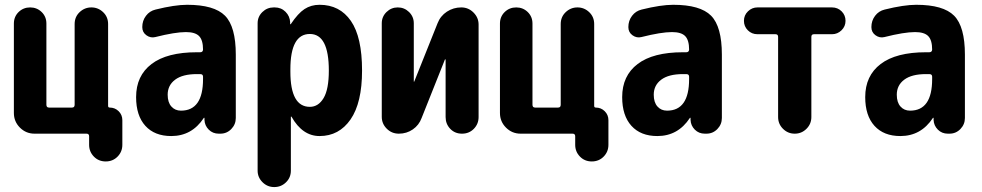

<svg xmlns="http://www.w3.org/2000/svg" viewBox="-20 -550 4040 790"><path d="M431.6 -107.4Q453.1 -107.4 468.3 -92.3Q483.4 -77.1 483.4 -55.7V45.9Q483.4 74.2 463.9 94.2Q444.3 114.3 415 114.3Q385.7 114.3 366.2 94.2Q346.7 74.2 346.7 45.9V10.7Q346.7 0 335.9 0H122.1Q86.9 0 62 -24.9Q37.1 -49.8 37.1 -85V-453.1Q37.1 -481.4 56.6 -500.5Q76.2 -519.5 104 -519.5Q131.8 -519.5 151.4 -500.5Q170.9 -481.4 170.9 -453.1V-119.1Q170.9 -107.4 181.6 -107.4H276.4Q287.1 -107.4 287.1 -119.1V-451.2Q287.1 -480.5 307.6 -500Q328.1 -519.5 356 -519.5Q383.8 -519.5 404.3 -500Q424.8 -480.5 424.8 -451.2V-114.3Q424.8 -107.4 431.6 -107.4Z M815.4 -224.6V-234.4Q815.4 -245.1 803.7 -245.1H790Q731.4 -245.1 700.7 -222.2Q669.9 -199.2 669.9 -160.2Q669.9 -128.9 685.1 -111.8Q700.2 -94.7 724.6 -94.7Q815.4 -94.7 815.4 -224.6ZM750 -530.3Q861.3 -530.3 905.8 -485.4Q950.2 -440.4 950.2 -325.2V-64.5Q950.2 -38.1 931.6 -19Q913.1 0 886.7 0H879.9Q855.5 0 838.9 -16.6Q822.3 -33.2 821.3 -56.6V-64.5Q821.3 -65.4 820.3 -65.4Q818.4 -65.4 818.4 -64.5Q769.5 9.8 684.6 9.8Q616.2 9.8 578.1 -32.2Q540 -74.2 540 -150.4Q540 -238.3 603.5 -286.6Q667 -335 790 -335H803.7Q814.5 -335 815.4 -345.7Q815.4 -384.8 799.3 -401.4Q783.2 -418 745.1 -418Q700.2 -418 619.1 -397.5Q599.6 -392.6 582.5 -404.8Q565.4 -417 565.4 -438.5Q565.4 -464.8 580.6 -484.9Q595.7 -504.9 620.1 -510.7Q699.2 -530.3 750 -530.3Z M1254.9 -110.4Q1290 -110.4 1311.5 -146.5Q1333 -182.6 1333 -259.8Q1333 -410.2 1254.9 -410.2Q1174.8 -410.2 1174.8 -264.6V-254.9Q1174.8 -110.4 1254.9 -110.4ZM1294.9 -530.3Q1377.9 -530.3 1423.8 -463.9Q1469.7 -397.5 1469.7 -259.8Q1469.7 -127 1422.4 -58.6Q1375 9.8 1294.9 9.8Q1224.6 9.8 1179.7 -69.3Q1179.7 -70.3 1177.7 -70.3Q1176.8 -70.3 1176.8 -69.3V152.3Q1176.8 180.7 1156.7 200.2Q1136.7 219.7 1108.4 219.7Q1080.1 219.7 1060.1 199.7Q1040 179.7 1040 152.3V-454.1Q1040 -481.4 1059.6 -500.5Q1079.1 -519.5 1106.4 -519.5H1110.4Q1136.7 -519.5 1154.8 -501.5Q1172.9 -483.4 1173.8 -458V-451.2Q1173.8 -450.2 1174.8 -450.2Q1176.8 -450.2 1176.8 -451.2Q1206.1 -495.1 1232.9 -512.7Q1259.8 -530.3 1294.9 -530.3Z M1877.9 -519.5Q1907.2 -519.5 1928.2 -498.5Q1949.2 -477.5 1949.2 -449.2V-68.4Q1949.2 -40 1929.7 -20Q1910.2 0 1880.9 0Q1851.6 0 1832.5 -20Q1813.5 -40 1813.5 -68.4V-304.7Q1813.5 -305.7 1812 -305.7Q1810.5 -305.7 1810.5 -304.7L1714.8 -64.5Q1704.1 -35.2 1678.7 -17.6Q1653.3 0 1621.1 0Q1591.8 0 1571.3 -20.5Q1550.8 -41 1550.8 -69.3V-454.1Q1550.8 -481.4 1570.3 -500.5Q1589.8 -519.5 1616.7 -519.5Q1643.6 -519.5 1663.1 -500.5Q1682.6 -481.4 1682.6 -454.1V-214.8Q1682.6 -213.9 1683.6 -213.9Q1684.6 -213.9 1684.6 -214.8L1780.3 -454.1Q1792 -484.4 1818.8 -502Q1845.7 -519.5 1877.9 -519.5Z M2431.6 -107.4Q2453.1 -107.4 2468.3 -92.3Q2483.4 -77.1 2483.4 -55.7V45.9Q2483.4 74.2 2463.9 94.2Q2444.3 114.3 2415 114.3Q2385.7 114.3 2366.2 94.2Q2346.7 74.2 2346.7 45.9V10.7Q2346.7 0 2335.9 0H2122.1Q2086.9 0 2062 -24.9Q2037.1 -49.8 2037.1 -85V-453.1Q2037.1 -481.4 2056.6 -500.5Q2076.2 -519.5 2104 -519.5Q2131.8 -519.5 2151.4 -500.5Q2170.9 -481.4 2170.9 -453.1V-119.1Q2170.9 -107.4 2181.6 -107.4H2276.4Q2287.1 -107.4 2287.1 -119.1V-451.2Q2287.1 -480.5 2307.6 -500Q2328.1 -519.5 2356 -519.5Q2383.8 -519.5 2404.3 -500Q2424.8 -480.5 2424.8 -451.2V-114.3Q2424.8 -107.4 2431.6 -107.4Z M2815.4 -224.6V-234.4Q2815.4 -245.1 2803.7 -245.1H2790Q2731.4 -245.1 2700.7 -222.2Q2669.9 -199.2 2669.9 -160.2Q2669.9 -128.9 2685.1 -111.8Q2700.2 -94.7 2724.6 -94.7Q2815.4 -94.7 2815.4 -224.6ZM2750 -530.3Q2861.3 -530.3 2905.8 -485.4Q2950.2 -440.4 2950.2 -325.2V-64.5Q2950.2 -38.1 2931.6 -19Q2913.1 0 2886.7 0H2879.9Q2855.5 0 2838.9 -16.6Q2822.3 -33.2 2821.3 -56.6V-64.5Q2821.3 -65.4 2820.3 -65.4Q2818.4 -65.4 2818.4 -64.5Q2769.5 9.8 2684.6 9.8Q2616.2 9.8 2578.1 -32.2Q2540 -74.2 2540 -150.4Q2540 -238.3 2603.5 -286.6Q2667 -335 2790 -335H2803.7Q2814.5 -335 2815.4 -345.7Q2815.4 -384.8 2799.3 -401.4Q2783.2 -418 2745.1 -418Q2700.2 -418 2619.1 -397.5Q2599.6 -392.6 2582.5 -404.8Q2565.4 -417 2565.4 -438.5Q2565.4 -464.8 2580.6 -484.9Q2595.7 -504.9 2620.1 -510.7Q2699.2 -530.3 2750 -530.3Z M3403.3 -519.5Q3426.8 -519.5 3442.9 -503.4Q3459 -487.3 3459 -464.4Q3459 -441.4 3442.4 -425.3Q3425.8 -409.2 3403.3 -409.2H3329.1Q3318.4 -409.2 3318.4 -398.4V-68.4Q3318.4 -40 3298.3 -20Q3278.3 0 3250 0Q3221.7 0 3201.7 -20Q3181.6 -40 3181.6 -68.4V-398.4Q3181.6 -409.2 3170.9 -409.2H3096.7Q3073.2 -409.2 3057.1 -425.3Q3041 -441.4 3041 -464.4Q3041 -487.3 3057.6 -503.4Q3074.2 -519.5 3096.7 -519.5Z M3815.4 -224.6V-234.4Q3815.4 -245.1 3803.7 -245.1H3790Q3731.4 -245.1 3700.7 -222.2Q3669.9 -199.2 3669.9 -160.2Q3669.9 -128.9 3685.1 -111.8Q3700.2 -94.7 3724.6 -94.7Q3815.4 -94.7 3815.4 -224.6ZM3750 -530.3Q3861.3 -530.3 3905.8 -485.4Q3950.2 -440.4 3950.2 -325.2V-64.5Q3950.2 -38.1 3931.6 -19Q3913.1 0 3886.7 0H3879.9Q3855.5 0 3838.9 -16.6Q3822.3 -33.2 3821.3 -56.6V-64.5Q3821.3 -65.4 3820.3 -65.4Q3818.4 -65.4 3818.4 -64.5Q3769.5 9.8 3684.6 9.8Q3616.2 9.8 3578.1 -32.2Q3540 -74.2 3540 -150.4Q3540 -238.3 3603.5 -286.6Q3667 -335 3790 -335H3803.7Q3814.5 -335 3815.4 -345.7Q3815.4 -384.8 3799.3 -401.4Q3783.2 -418 3745.1 -418Q3700.2 -418 3619.1 -397.5Q3599.6 -392.6 3582.5 -404.8Q3565.4 -417 3565.4 -438.5Q3565.4 -464.8 3580.6 -484.9Q3595.7 -504.9 3620.1 -510.7Q3699.2 -530.3 3750 -530.3Z"/></svg>

Font: Rounded-X Mgen+ 1m bold
Style: Bold
Weight: 700
Designer: [Source Han Sans]
Ryoko NISHIZUKA  (kana & ideographs); Paul D. Hunt (Latin, Greek & Cyrillic); Wenlong ZHANG  (bopomofo
Version: Version 1.059.20150602